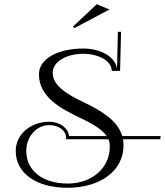

<svg xmlns="http://www.w3.org/2000/svg" viewBox="-20 -795 781 910"><path d="M325.8 -669 332.8 -662 498.8 -750 438.8 -775ZM553.8 -644.2H538.8L534.7 -473.7L533.4 -473C525.6 -524.9 458.4 -565 374.6 -565C255.5 -565 164.6 -517.4 164.6 -442.6C164.6 -334.9 267.9 -280.5 358.4 -237.1C412.5 -211.1 462 -184.8 485.7 -150H307.1C303 -188.3 263.8 -218 214.4 -218C126.3 -218 54.5 -159.6 54.5 -79.5C54.5 27.1 153.6 95 300 95C451.8 95 565.5 17.5 565.5 -106.7C565.5 -116.9 564.8 -126 563.1 -135H740.1L740.9 -150H559.6C537.5 -225.2 456.5 -272 378.1 -309.6C300.7 -346.7 229.7 -387.7 229.7 -450C229.7 -502.6 295.3 -540 373.3 -540C448.2 -540 507.6 -506 509.1 -463.3C509.1 -462.8 509.1 -462.2 509.1 -461.7C509.1 -460.8 509.1 -460 509.1 -459.2H549.1ZM293.1 -135H494C498.7 -124.1 500.4 -114 500.4 -100.4C500.4 5.9 410.3 75 301.1 75C183.4 75 104.5 14.7 104.5 -80C104.5 -148.8 153.6 -202 213.6 -202C257.6 -202 292.2 -176.4 293.4 -144.1C293.5 -141 293.1 -135 293.1 -135Z"/></svg>

Font: Galberik
Style: Regular
Weight: 400
Designer: Gluk
Foundry: Gluk
Version: Version 0.50